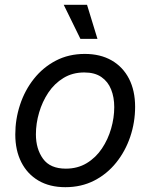

<svg xmlns="http://www.w3.org/2000/svg" viewBox="-20 -777 634 809"><path d="M255.4 11.7Q189.5 11.7 142.3 -15.9Q95.2 -43.5 69.8 -93.5Q44.4 -143.6 44.4 -210.4Q44.4 -274.9 64.5 -335.7Q84.5 -396.5 122.8 -444.8Q161.1 -493.2 215.3 -521.5Q269.5 -549.8 337.4 -549.8Q402.8 -549.8 450.4 -522.5Q498 -495.1 523.7 -445.1Q549.3 -395 549.3 -327.1Q549.3 -261.7 528.8 -200.9Q508.3 -140.1 469.7 -92Q431.2 -43.9 377 -16.1Q322.8 11.7 255.4 11.7ZM257.3 -66.4Q307.1 -66.4 345.5 -89.6Q383.8 -112.8 409.4 -151.1Q435.1 -189.5 448.2 -235.1Q461.4 -280.8 461.4 -325.7Q461.4 -367.2 448.2 -400.1Q435.1 -433.1 407.2 -452.4Q379.4 -471.7 335 -471.7Q285.6 -471.7 247.6 -448.5Q209.5 -425.3 183.8 -387Q158.2 -348.6 144.8 -302.7Q131.3 -256.8 131.3 -210.9Q131.3 -149.4 161.4 -107.9Q191.4 -66.4 257.3 -66.4ZM318.8 -613.3 248.5 -756.8H346.7L390.6 -613.3Z"/></svg>

Font: Inter 16pt
Style: Italic
Weight: 400
Italic angle: -9.3988°
Version: Version 4.001;git-66647c0bb